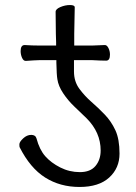

<svg xmlns="http://www.w3.org/2000/svg" viewBox="-20 -733 540 763"><path d="M380 -135Q380 -207 324 -263Q299 -287 274.5 -310.5Q250 -334 231 -362.5Q212 -391 208 -418Q205 -435 204 -484V-494H137L113 -493L83 -491H82Q73 -491 67.5 -503.5Q62 -516 62 -530Q62 -554 78 -554Q108 -552 137 -552H203V-565L202 -598L201 -686Q201 -697 220 -705Q239 -713 258 -713Q277 -713 277 -704L275 -598V-552H346Q358 -552 396 -554H397Q405 -554 411 -542Q417 -530 417 -516Q417 -492 402 -492Q380 -492 346 -494H274V-449Q274 -409 295.5 -380Q317 -351 343.5 -328Q370 -305 396 -278Q422 -251 438.5 -215.5Q455 -180 455 -122.5Q455 -65 414 -27.5Q373 10 296 10Q219 10 159.5 -27.5Q100 -65 58 -148Q57 -150 57 -159.5Q57 -169 72 -183Q87 -197 104 -197Q121 -197 125 -183Q137 -138 160 -112Q183 -86 219.5 -67.5Q256 -49 297.5 -49Q339 -49 359.5 -73.5Q380 -98 380 -135Z"/></svg>

Font: LXGW WenKai Mono TC
Style: Regular
Weight: 400
Designer: LXGW / Fontworks Inc.
Foundry: LXGW / Fontworks Inc.
Version: Version 1.330